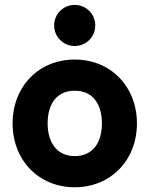

<svg xmlns="http://www.w3.org/2000/svg" viewBox="-20 -770 625 803"><path d="M206.5 -663.6C206.5 -615.7 244.6 -577.6 292.5 -577.6C340.3 -577.6 378.4 -615.7 378.4 -663.6C378.4 -711.4 340.3 -749.5 292.5 -749.5C244.6 -749.5 206.5 -711.4 206.5 -663.6ZM32.7 -253.9C32.7 -99.1 142.6 13.2 292.5 13.2C442.4 13.2 552.7 -99.1 552.7 -253.9C552.7 -408.7 442.4 -521 292.5 -521C142.6 -521 32.7 -408.7 32.7 -253.9ZM179.2 -253.9C179.2 -334.5 216.8 -390.6 292.5 -390.6C368.2 -390.6 406.2 -334.5 406.2 -253.9C406.2 -173.3 368.2 -117.2 292.5 -117.2C216.8 -117.2 179.2 -175.8 179.2 -253.9Z"/></svg>

Font: Giphurs ExtraBold
Style: Regular
Weight: 800
Version: Version 1.000